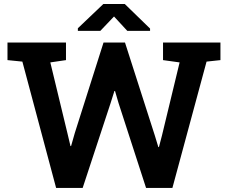

<svg xmlns="http://www.w3.org/2000/svg" viewBox="-20 -919 1115 939"><path d="M254.4 0 89.4 -617.7 16.6 -625V-710.9H302.7V-625L226.1 -613.8L309.6 -268.1L324.7 -204.6H327.6L345.7 -268.1L486.3 -710.9H591.3L737.3 -255.9L754.4 -199.7H757.3L772 -255.9L858.4 -613.8L777.3 -625V-710.9H1058.1V-625L990.2 -617.7L823.2 0H694.3L559.6 -415.5L542.5 -474.1H539.6L520.5 -413.6L384.3 0ZM360.8 -768.1V-780.8L485.4 -899.4H590.3L713.9 -779.3V-768.1H602.5L537.6 -838.4L470.7 -768.1Z"/></svg>

Font: Robotiche
Style: Bold
Weight: 700
Designer: Google
Version: Version 2.001